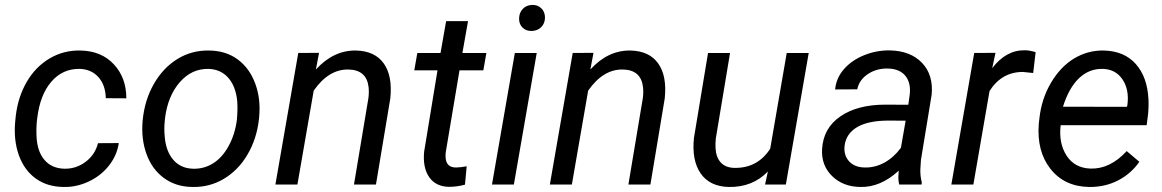

<svg xmlns="http://www.w3.org/2000/svg" viewBox="-20 -741 4667 771"><path d="M238.3 -63.5Q285.6 -62.5 323.7 -91.1Q361.8 -119.6 373.5 -166L457 -166.5Q449.7 -116.7 417.2 -75.7Q384.8 -34.7 335.4 -11.7Q286.1 11.2 234.4 9.8Q168.5 8.8 122.8 -24.7Q77.1 -58.1 55.7 -117.9Q34.2 -177.7 41 -252.4L43.5 -276.9Q52.7 -353 87.9 -413.1Q123 -473.1 179.7 -506.6Q236.3 -540 304.7 -538.1Q387.7 -536.1 437.5 -482.4Q487.3 -428.7 487.3 -346.2L404.8 -346.7Q403.8 -398.4 376 -430.4Q348.1 -462.4 300.8 -464.4Q231.9 -465.8 186.3 -413.1Q140.6 -360.4 129.4 -265.6L127.9 -252.9Q125 -221.7 127 -188.5Q130.4 -131.3 159.2 -98.1Q188 -64.9 238.3 -63.5Z M821.3 -538.1Q887.7 -537.1 935.1 -502Q982.4 -466.8 1005.1 -405Q1027.8 -343.3 1020.5 -270L1019.5 -259.3Q1010.3 -182.1 973.6 -119.9Q937 -57.6 878.9 -22.9Q820.8 11.7 751.5 9.8Q685.5 8.8 637.9 -26.4Q590.3 -61.5 568.4 -122.1Q546.4 -182.6 552.7 -255.4Q560.1 -337.4 597.2 -402.8Q634.3 -468.3 692.6 -504.2Q751 -540 821.3 -538.1ZM641.6 -254.9Q638.2 -224.1 641.6 -190.9Q646.5 -133.3 676 -99.1Q705.6 -64.9 754.9 -63.5Q798.8 -62 835.9 -85.2Q873 -108.4 898.4 -155.3Q923.8 -202.1 931.2 -259.3Q935.1 -304.2 932.6 -335Q926.8 -394 897 -428.2Q867.2 -462.4 817.9 -464.4Q749.5 -465.8 701.7 -410.6Q653.8 -355.5 642.6 -266.1Z M1261.2 -528.8 1248.5 -461.9Q1319.8 -540 1410.6 -538.1Q1485.4 -536.1 1521 -486.3Q1556.6 -436.5 1547.4 -346.2L1489.7 0H1401.4L1459.5 -347.7Q1462.4 -371.6 1460 -392.1Q1451.7 -460.4 1379.4 -461.9Q1299.8 -463.4 1239.7 -377L1174.3 0H1085.9L1177.7 -528.3Z M1859.4 -656.2 1836.9 -528.3H1933.1L1920.9 -458.5H1825.2L1770 -129.9Q1768.6 -117.2 1769.5 -106.4Q1772.9 -68.4 1811 -68.4Q1827.1 -68.4 1854 -73.2L1847.2 0.5Q1815.4 9.3 1782.7 9.3Q1730 8.3 1703.6 -29.5Q1677.2 -67.4 1683.1 -131.3L1736.8 -458.5H1643.6L1655.8 -528.3H1749L1771.5 -656.2Z M2043.5 0H1955.6L2047.4 -528.3H2135.3ZM2116.2 -721.2Q2138.7 -722.2 2153.6 -707.8Q2168.5 -693.4 2168.5 -669.9Q2168 -647 2153.6 -632.3Q2139.2 -617.7 2116.2 -616.7Q2093.3 -615.7 2078.6 -629.9Q2064 -644 2064.5 -667Q2064.9 -689.9 2079.1 -705.1Q2093.3 -720.2 2116.2 -721.2Z M2363.3 -528.8 2350.6 -461.9Q2421.9 -540 2512.7 -538.1Q2587.4 -536.1 2623 -486.3Q2658.7 -436.5 2649.4 -346.2L2591.8 0H2503.4L2561.5 -347.7Q2564.5 -371.6 2562 -392.1Q2553.7 -460.4 2481.4 -461.9Q2401.9 -463.4 2341.8 -377L2276.4 0H2188L2279.8 -528.3Z M3063.5 -52.2Q3001.5 11.7 2905.8 9.8Q2830.1 7.8 2793.7 -44.4Q2757.3 -96.7 2766.6 -187L2823.2 -528.3H2911.6L2854.5 -185.5Q2852.1 -164.1 2853.5 -143.6Q2856 -108.4 2874.5 -88.4Q2893.1 -68.4 2926.3 -66.9Q3021 -64 3072.8 -143.6L3139.2 -528.3H3227.5L3135.7 0H3052.2Z M3590.8 0Q3587.4 -14.2 3587.4 -27.8L3588.9 -55.7Q3516.1 11.7 3434.6 9.8Q3364.7 8.8 3321 -34.4Q3277.3 -77.6 3281.2 -142.6Q3286.1 -226.6 3354.7 -273.7Q3423.3 -320.8 3535.2 -320.8L3627.4 -320.3L3633.3 -362.3Q3638.2 -409.7 3615 -437.3Q3591.8 -464.8 3545.4 -465.8Q3500 -466.8 3465.1 -443.6Q3430.2 -420.4 3422.4 -382.3L3333.5 -381.8Q3337.9 -428.2 3369.6 -464.1Q3401.4 -500 3451.2 -519.8Q3501 -539.6 3554.2 -538.6Q3636.7 -536.6 3682.6 -488.5Q3728.5 -440.4 3721.2 -360.8L3678.2 -99.1L3675.8 -61.5Q3674.8 -34.7 3681.6 -8.3L3680.7 0ZM3452.1 -68.4Q3494.6 -67.4 3532.5 -88.6Q3570.3 -109.9 3597.7 -147.5L3616.7 -256.3L3549.8 -256.8Q3466.3 -256.8 3421.9 -230.5Q3377.4 -204.1 3371.6 -155.8Q3367.2 -118.7 3388.9 -94Q3410.6 -69.3 3452.1 -68.4Z M4128.9 -447.8 4087.4 -452.1Q4002.4 -452.1 3953.6 -375.5L3888.7 0H3800.3L3892.1 -528.3L3977.5 -528.8L3964.4 -467.3Q4020.5 -541 4096.7 -539.1Q4112.8 -539.1 4138.7 -531.7Z M4352.5 9.8Q4253.9 7.8 4198.2 -63Q4142.6 -133.8 4151.4 -244.1L4153.8 -265.1Q4162.1 -343.8 4200.4 -408.7Q4238.8 -473.6 4293.9 -506.6Q4349.1 -539.6 4413.1 -538.1Q4494.6 -536.1 4541 -483.9Q4587.4 -431.6 4591.8 -342.3Q4593.3 -310.5 4589.8 -278.8L4584.5 -238.3H4239.3Q4230.5 -166.5 4262.9 -116.2Q4295.4 -65.9 4359.9 -64Q4438 -62 4504.4 -134.3L4555.2 -91.3Q4522 -43.5 4469.5 -16.4Q4417 10.7 4352.5 9.8ZM4408.7 -464.4Q4354 -465.8 4313.2 -427.2Q4272.5 -388.7 4248.5 -312.5L4505.4 -312L4507.3 -319.8Q4515.1 -381.3 4487.5 -422.1Q4460 -462.9 4408.7 -464.4Z"/></svg>

Font: Roboto
Style: Italic
Weight: 400
Italic angle: -12°
Designer: Google
Version: Version 2.134; 2016; ttfautohint (v1.6)